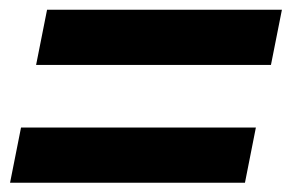

<svg xmlns="http://www.w3.org/2000/svg" viewBox="-20 -508 609 401"><path d="M55.4 -372.4 78.3 -487.7H568.8L545.9 -372.4ZM1 -126.3 23.9 -241.6H514.4L491.6 -126.3Z"/></svg>

Font: Reddit Sans
Style: Italic
Weight: 400
Italic angle: -11.25°
Designer: Stephen Hutchings
Version: Version 1.013